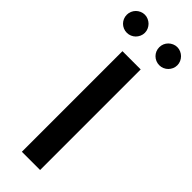

<svg xmlns="http://www.w3.org/2000/svg" viewBox="-334 -925 945 945"><g transform="rotate(45 139.0 -452.5)"><path d="M201.7 0H74.7V-700.2H201.7ZM88.9 -842.3Q88.9 -829.1 83.7 -817.6Q78.6 -806.2 70.1 -797.6Q61.5 -789.1 50 -784.2Q38.6 -779.3 25.9 -779.3Q12.7 -779.3 1.2 -784.2Q-10.3 -789.1 -18.8 -797.6Q-27.3 -806.2 -32.2 -817.6Q-37.1 -829.1 -37.1 -842.3Q-37.1 -855 -32.2 -866.5Q-27.3 -877.9 -18.8 -886.5Q-10.3 -895 1.2 -900.1Q12.7 -905.3 25.9 -905.3Q38.6 -905.3 50 -900.1Q61.5 -895 70.1 -886.5Q78.6 -877.9 83.7 -866.5Q88.9 -855 88.9 -842.3ZM314.9 -842.3Q314.9 -829.1 309.8 -817.6Q304.7 -806.2 296.1 -797.6Q287.6 -789.1 276.1 -784.2Q264.6 -779.3 252 -779.3Q238.8 -779.3 227.3 -784.2Q215.8 -789.1 207.3 -797.6Q198.7 -806.2 193.8 -817.6Q189 -829.1 189 -842.3Q189 -855 193.8 -866.5Q198.7 -877.9 207.3 -886.5Q215.8 -895 227.3 -900.1Q238.8 -905.3 252 -905.3Q264.6 -905.3 276.1 -900.1Q287.6 -895 296.1 -886.5Q304.7 -877.9 309.8 -866.5Q314.9 -855 314.9 -842.3Z"/></g></svg>

Font: Audiowide
Style: Regular
Weight: 400
Version: Version 1.003